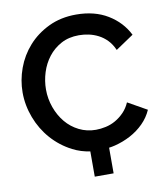

<svg xmlns="http://www.w3.org/2000/svg" viewBox="-92 -790 869 1003"><g transform="rotate(-10 342.5 -288.5)"><path d="M329 137V3Q280 -4 237 -26Q175 -58 129.5 -109.5Q84 -161 59 -227Q34 -293 34 -361Q34 -426 57 -489Q80 -552 124.5 -602Q169 -652 233.5 -683Q298 -714 379 -714Q477 -714 547 -671.5Q617 -629 652 -559L557 -495Q543 -527 522.5 -548Q502 -569 477.5 -581.5Q453 -594 427 -599.5Q401 -605 375 -605Q321 -605 280.5 -583Q240 -561 212.5 -525.5Q185 -490 171 -445.5Q157 -401 157 -355Q157 -306 173.5 -260Q190 -214 219 -179Q248 -144 289 -123.5Q330 -103 378 -103Q403 -103 430.5 -109Q458 -115 482.5 -129Q507 -143 528 -164.5Q549 -186 562 -216L663 -159Q646 -120 615 -89Q584 -58 544.5 -37Q505 -16 461 -5Q445 -1 429 1V137Z"/></g></svg>

Font: Rising Sun SemiBold
Style: Regular
Weight: 600
Designer: Matt McInerney, Pablo Impallari, Rodrigo Fuenzalida (Raleway font), Stephen Hutchings (Greek), Cristiano Sobral (main ch
Foundry: The Rising Sun Project Authors
Version: Version 4.327; ttfautohint (v1.8.4.7-5d5b-dirty)